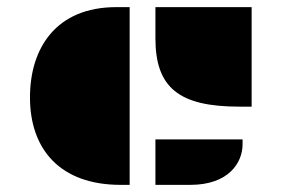

<svg xmlns="http://www.w3.org/2000/svg" viewBox="-20 -518 789 538"><path d="M415.5 -410.6C415.5 -272 481.9 -219.2 650.4 -219.2H685.1V-498H415.5ZM64 -245.1C64 -98.6 149.4 0 317.9 0H343.3V-498H305.7C137.2 -498 64 -383.3 64 -245.1ZM415.5 0H513.2C620.6 0 659.7 -62 659.7 -113.8V-127.4H415.5Z"/></svg>

Font: Plaster
Style: Regular
Weight: 400
Designer: Eben Sorkin
Foundry: Eben Sorkin
Version: Version 1.007